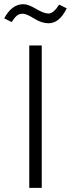

<svg xmlns="http://www.w3.org/2000/svg" viewBox="-30 -904 341 924"><path d="M170.9 0H110.8V-685.1H170.9ZM203.1 -792Q170.9 -792 134 -814.9Q97.2 -837.9 80.1 -837.9Q63 -837.9 52 -829.3Q41 -820.8 25.9 -797.9L-9.8 -815.9Q27.3 -883.8 82 -883.8Q106 -883.8 143.6 -861.3Q181.2 -838.9 204.1 -838.9Q227.1 -838.9 254.9 -881.8L291 -863.8Q256.3 -792 203.1 -792Z"/></svg>

Font: FiraSans-Light
Style: Regular
Weight: 300
Designer: Carrois Corporate & Edenspiekermann AG
Foundry: Carrois Corporate GbR & Edenspiekermann AG
Version: Version 3.106;PS 003.106;hotconv 1.0.70;makeotf.lib2.5.58329